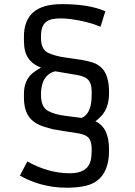

<svg xmlns="http://www.w3.org/2000/svg" viewBox="-20 -776 640 913"><path d="M93.8 -601.6Q93.8 -756.3 272 -756.3H278.8Q401.4 -756.3 481 -722.7L458 -648.9Q399.4 -673.8 317.4 -685.1Q292 -688.5 269.8 -688.5Q247.6 -688.5 229.5 -685.1Q211.4 -681.6 199.2 -671.9Q174.8 -653.3 174.8 -601.6V-597.7Q174.8 -540 209.5 -524.4Q244.1 -508.8 290 -502.7Q335.9 -496.6 365.5 -491.7Q395 -486.8 419.4 -479.2Q443.8 -471.7 461.4 -455.1Q498.5 -420.9 498.5 -338.4V-333Q498.5 -262.7 460.9 -223.6Q444.8 -206.5 433.6 -199.2Q498.5 -169.9 498.5 -65.9V-60.5Q498.5 89.4 374 110.4Q336.4 116.7 299.3 116.7Q262.2 116.7 231.2 112.1Q200.2 107.4 171.9 99.6Q118.2 84 74.7 59.1L109.9 -8.3Q210.4 47.9 312 47.9Q396.5 47.9 411.1 -12.7Q416 -32.7 416 -62.3Q416 -91.8 409.2 -107.9Q402.3 -124 386.2 -131.8Q370.1 -139.6 343.5 -143.3Q316.9 -147 276.9 -153.8L253.9 -157.7Q229 -160.6 206.5 -168.5Q149.4 -183.1 124 -212.9Q93.8 -247.6 93.8 -312V-329.1Q93.8 -398.4 140.6 -432.6Q152.8 -441.9 174.8 -454.6Q113.3 -478 99.1 -534.2Q93.8 -555.7 93.8 -584.5ZM242.7 -437Q174.8 -419.9 174.8 -325.2Q174.8 -266.1 209.5 -248Q242.2 -231 290 -225.3Q337.9 -219.7 368.2 -215.3Q407.7 -232.4 414.1 -293Q416 -311.5 416 -337.9Q416 -364.3 409.2 -381.1Q402.3 -397.9 386.2 -406.7Q370.1 -415.5 343.8 -419.9Z"/></svg>

Font: Armata
Style: Regular
Weight: 400
Designer: Viktoriya Grabowska
Foundry: Viktoriya Grabowska
Version: Version 1.002